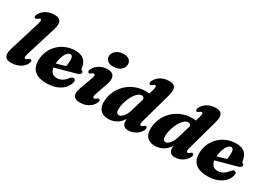

<svg xmlns="http://www.w3.org/2000/svg" viewBox="-8 -1468 3068 2222"><g transform="rotate(30 1526.0 -356.5)"><path d="M354 -573 230.5 -172.5Q219 -135.5 222 -122Q225 -108.5 236.5 -108.5Q243.5 -108.5 251 -112.5Q258.5 -116.5 268 -125Q279 -134 286 -135.8Q293 -137.5 300 -134Q309 -130 309.8 -117.8Q310.5 -105.5 300.5 -86Q286 -56.5 259 -34Q232 -11.5 196 1.2Q160 14 116.5 14Q69.5 14 47.8 -4Q26 -22 24.8 -55Q23.5 -88 38 -134L161.5 -535Q173 -570.5 169.8 -584Q166.5 -597.5 156 -597.5Q150 -597.5 143.8 -594.2Q137.5 -591 127.5 -582.5Q116.5 -573.5 109.2 -571.8Q102 -570 95 -573.5Q86.5 -578 85.8 -590.2Q85 -602.5 95 -621.5Q110.5 -651 137 -673.2Q163.5 -695.5 198.5 -707.8Q233.5 -720 275 -720Q322 -720 343.5 -702Q365 -684 366.5 -651Q368 -618 354 -573Z M468.5 -210Q468.5 -210 485.5 -214.8Q502.5 -219.5 529.8 -227.2Q557 -235 588.5 -244Q620 -253 650 -261.8Q680 -270.5 701.5 -277L683 -256Q689 -275 692.5 -300.8Q696 -326.5 696.5 -358.5Q696.5 -386 687.5 -401.8Q678.5 -417.5 661.5 -417.5Q646 -417.5 631 -405Q616 -392.5 603 -369.5Q590 -346.5 580.5 -314.2Q571 -282 567 -241.5Q561 -170.5 585.2 -133.8Q609.5 -97 661 -97Q687.5 -97 710.2 -106Q733 -115 752.8 -131.2Q772.5 -147.5 788.5 -169Q802.5 -186 812 -191.8Q821.5 -197.5 833 -197Q846 -197 854 -185.2Q862 -173.5 855 -148.5Q844.5 -106 811 -69Q777.5 -32 721.2 -9Q665 14 584 14Q506 14 457.8 -11.5Q409.5 -37 389.8 -84.2Q370 -131.5 376 -195.5Q381.5 -256 407.2 -308Q433 -360 475.5 -399Q518 -438 574 -459.8Q630 -481.5 695 -481.5Q747.5 -481.5 781 -464Q814.5 -446.5 832 -416.5Q849.5 -386.5 854 -348.5Q856 -337.5 860 -329.2Q864 -321 870.5 -318.5Q878 -316 882 -311.2Q886 -306.5 886 -298.5Q886 -287 877 -277Q868 -267 843.5 -260Q820.5 -254 784.5 -244Q748.5 -234 706.8 -222.8Q665 -211.5 623.8 -200Q582.5 -188.5 548.5 -179.2Q514.5 -170 494 -164Q473.5 -158 473.5 -158Z M1147 -171Q1135 -136 1138.5 -122.2Q1142 -108.5 1152.5 -108.5Q1158.5 -108.5 1164.8 -111.8Q1171 -115 1180.5 -123Q1192 -132.5 1199 -134.2Q1206 -136 1213 -132.5Q1222 -127.5 1222.5 -115.2Q1223 -103 1213 -84Q1190 -40 1143.2 -13Q1096.5 14 1033 14Q986 14 964 -4.5Q942 -23 941.2 -56.2Q940.5 -89.5 956.5 -134.5L1015.5 -296.5Q1028 -331.5 1024.2 -345Q1020.5 -358.5 1010 -358.5Q1004 -358.5 997.8 -355.5Q991.5 -352.5 982 -344Q970.5 -335 963.2 -333.2Q956 -331.5 949 -334.5Q940.5 -339.5 940 -351.8Q939.5 -364 949.5 -383Q972 -427 1018.2 -454.2Q1064.5 -481.5 1126 -481.5Q1168 -481.5 1190.5 -463.5Q1213 -445.5 1216 -411Q1219 -376.5 1201.5 -326.5ZM1159 -539Q1109 -539 1083 -562.2Q1057 -585.5 1057.5 -619Q1058 -647 1075 -671.5Q1092 -696 1123.2 -711.5Q1154.5 -727 1197.5 -727Q1250 -727 1273.8 -703Q1297.5 -679 1297 -646Q1296.5 -615.5 1279.2 -591.2Q1262 -567 1231.5 -553Q1201 -539 1159 -539Z M1886.5 -573 1774.5 -170.5Q1767.5 -146.5 1767.2 -132.5Q1767 -118.5 1771.2 -112.5Q1775.5 -106.5 1782.5 -106.5Q1788.5 -106.5 1794.8 -109.8Q1801 -113 1810.5 -121Q1821.5 -130.5 1828.8 -132.2Q1836 -134 1843 -130.5Q1851.5 -126 1852.2 -113.8Q1853 -101.5 1843 -82Q1828 -53.5 1802.5 -31.8Q1777 -10 1745.2 2Q1713.5 14 1679.5 14Q1637 14 1618.2 -7.2Q1599.5 -28.5 1599.5 -65Q1599.5 -81.5 1601.5 -100Q1603.5 -118.5 1607.5 -139.2Q1611.5 -160 1617.5 -181.5L1638.5 -170Q1615 -106 1580.2 -65.2Q1545.5 -24.5 1503.2 -5.2Q1461 14 1414.5 14Q1334.5 14 1298.5 -34.5Q1262.5 -83 1274 -173.5Q1282 -235.5 1311.2 -291.2Q1340.5 -347 1387.8 -389.8Q1435 -432.5 1497.5 -457Q1560 -481.5 1634 -481.5Q1680.5 -481.5 1711 -467.5Q1741.5 -453.5 1756.5 -430Q1771.5 -406.5 1771.5 -377L1652 -366.5Q1652 -391.5 1644 -403.8Q1636 -416 1614.5 -416Q1591 -416 1569 -398.8Q1547 -381.5 1527.5 -352.8Q1508 -324 1493 -288.2Q1478 -252.5 1469.2 -215.2Q1460.5 -178 1460.5 -144Q1460 -111 1470.5 -98Q1481 -85 1498 -85Q1511.5 -85 1525.8 -93.2Q1540 -101.5 1554 -118.2Q1568 -135 1580.8 -160Q1593.5 -185 1603 -219.5L1696.5 -535Q1707 -570.5 1704.2 -584Q1701.5 -597.5 1691 -597.5Q1685 -597.5 1678.8 -594.2Q1672.5 -591 1662.5 -582.5Q1651.5 -573.5 1644.2 -571.8Q1637 -570 1630 -573.5Q1621.5 -578 1620.8 -590.2Q1620 -602.5 1630 -621.5Q1645.5 -651 1671.5 -673.2Q1697.5 -695.5 1732 -707.8Q1766.5 -720 1808 -720Q1854.5 -720 1875.5 -702.2Q1896.5 -684.5 1898 -651.5Q1899.5 -618.5 1886.5 -573Z M2509.5 -573 2397.5 -170.5Q2390.5 -146.5 2390.2 -132.5Q2390 -118.5 2394.2 -112.5Q2398.5 -106.5 2405.5 -106.5Q2411.5 -106.5 2417.8 -109.8Q2424 -113 2433.5 -121Q2444.5 -130.5 2451.8 -132.2Q2459 -134 2466 -130.5Q2474.5 -126 2475.2 -113.8Q2476 -101.5 2466 -82Q2451 -53.5 2425.5 -31.8Q2400 -10 2368.2 2Q2336.5 14 2302.5 14Q2260 14 2241.2 -7.2Q2222.5 -28.5 2222.5 -65Q2222.5 -81.5 2224.5 -100Q2226.5 -118.5 2230.5 -139.2Q2234.5 -160 2240.5 -181.5L2261.5 -170Q2238 -106 2203.2 -65.2Q2168.5 -24.5 2126.2 -5.2Q2084 14 2037.5 14Q1957.5 14 1921.5 -34.5Q1885.5 -83 1897 -173.5Q1905 -235.5 1934.2 -291.2Q1963.5 -347 2010.8 -389.8Q2058 -432.5 2120.5 -457Q2183 -481.5 2257 -481.5Q2303.5 -481.5 2334 -467.5Q2364.5 -453.5 2379.5 -430Q2394.5 -406.5 2394.5 -377L2275 -366.5Q2275 -391.5 2267 -403.8Q2259 -416 2237.5 -416Q2214 -416 2192 -398.8Q2170 -381.5 2150.5 -352.8Q2131 -324 2116 -288.2Q2101 -252.5 2092.2 -215.2Q2083.5 -178 2083.5 -144Q2083 -111 2093.5 -98Q2104 -85 2121 -85Q2134.5 -85 2148.8 -93.2Q2163 -101.5 2177 -118.2Q2191 -135 2203.8 -160Q2216.5 -185 2226 -219.5L2319.5 -535Q2330 -570.5 2327.2 -584Q2324.5 -597.5 2314 -597.5Q2308 -597.5 2301.8 -594.2Q2295.5 -591 2285.5 -582.5Q2274.5 -573.5 2267.2 -571.8Q2260 -570 2253 -573.5Q2244.5 -578 2243.8 -590.2Q2243 -602.5 2253 -621.5Q2268.5 -651 2294.5 -673.2Q2320.5 -695.5 2355 -707.8Q2389.5 -720 2431 -720Q2477.5 -720 2498.5 -702.2Q2519.5 -684.5 2521 -651.5Q2522.5 -618.5 2509.5 -573Z M2618 -210Q2618 -210 2635 -214.8Q2652 -219.5 2679.2 -227.2Q2706.5 -235 2738 -244Q2769.5 -253 2799.5 -261.8Q2829.5 -270.5 2851 -277L2832.5 -256Q2838.5 -275 2842 -300.8Q2845.5 -326.5 2846 -358.5Q2846 -386 2837 -401.8Q2828 -417.5 2811 -417.5Q2795.5 -417.5 2780.5 -405Q2765.5 -392.5 2752.5 -369.5Q2739.5 -346.5 2730 -314.2Q2720.5 -282 2716.5 -241.5Q2710.5 -170.5 2734.8 -133.8Q2759 -97 2810.5 -97Q2837 -97 2859.8 -106Q2882.5 -115 2902.2 -131.2Q2922 -147.5 2938 -169Q2952 -186 2961.5 -191.8Q2971 -197.5 2982.5 -197Q2995.5 -197 3003.5 -185.2Q3011.5 -173.5 3004.5 -148.5Q2994 -106 2960.5 -69Q2927 -32 2870.8 -9Q2814.5 14 2733.5 14Q2655.5 14 2607.2 -11.5Q2559 -37 2539.2 -84.2Q2519.5 -131.5 2525.5 -195.5Q2531 -256 2556.8 -308Q2582.5 -360 2625 -399Q2667.5 -438 2723.5 -459.8Q2779.5 -481.5 2844.5 -481.5Q2897 -481.5 2930.5 -464Q2964 -446.5 2981.5 -416.5Q2999 -386.5 3003.5 -348.5Q3005.5 -337.5 3009.5 -329.2Q3013.5 -321 3020 -318.5Q3027.5 -316 3031.5 -311.2Q3035.5 -306.5 3035.5 -298.5Q3035.5 -287 3026.5 -277Q3017.5 -267 2993 -260Q2970 -254 2934 -244Q2898 -234 2856.2 -222.8Q2814.5 -211.5 2773.2 -200Q2732 -188.5 2698 -179.2Q2664 -170 2643.5 -164Q2623 -158 2623 -158Z"/></g></svg>

Font: Fraunces ExtraBold
Style: Italic
Weight: 800
Italic angle: -16°
Version: Version 1.000;[b76b70a41]